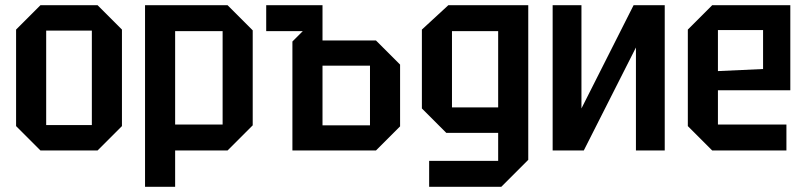

<svg xmlns="http://www.w3.org/2000/svg" viewBox="-20 -580 3108 740"><path d="M42 -94V-466L136 -560H356L450 -466V-94L356 0H136ZM158 -98H334V-462H158Z M539 140V-560H857L954 -463V-97L857 0H655V140ZM838 -460H655V-100H838Z M1107 0V-420L1147 -460H1006V-560H1223V-424H1429L1522 -331V-93L1429 0ZM1223 -97H1406V-327H1223Z M1634 140V40H1900V-68H1700L1606 -162V-466L1708 -560H2016V36L1912 140ZM1722 -460V-166H1900V-460Z M2542 0H2431V-397L2230 0H2110V-560H2221V-162L2422 -560H2542Z M2631 -94V-466L2725 -560H3026V-232H2747V-100H3011V0H2725ZM2747 -306 2921 -314V-464H2747Z"/></svg>

Font: Tektur SemiCondensed Medium
Style: Regular
Weight: 500
Width: 4
Designer: Adam Jagosz
Foundry: Adam Jagosz
Version: Version 1.005;gftools[0.9.30]